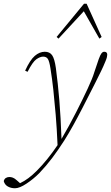

<svg xmlns="http://www.w3.org/2000/svg" viewBox="-98 -759 592 1024"><path d="M-78 207Q-75 195 -66.5 190Q-58 185 -48 185Q-39 185 -29.5 188.5Q-20 192 -8 203L9 218Q32 207 53.5 191Q75 175 98 152Q154 96 209 15Q205 -76 199 -147.5Q193 -219 186.5 -279Q180 -339 171 -395Q165 -433 157 -445Q149 -457 132 -457Q116 -457 96 -443Q76 -429 49 -376L36 -382Q62 -439 87.5 -461Q113 -483 141 -483Q167 -483 180 -464.5Q193 -446 200 -396Q211 -314 218.5 -223.5Q226 -133 230 -18Q271 -88 307 -158.5Q343 -229 369.5 -286Q396 -343 405 -374Q420 -420 428.5 -443.5Q437 -467 443.5 -475Q450 -483 458 -483Q474 -483 474 -467Q474 -462 472 -453.5Q470 -445 464 -431Q453 -404 441 -379.5Q429 -355 409 -315Q371 -240 343.5 -186.5Q316 -133 293 -91.5Q270 -50 245 -10Q211 43 180 84Q149 125 111 165Q80 196 43 220.5Q6 245 -18 245Q-40 245 -56.5 235.5Q-73 226 -78 207ZM432 -553 349 -699 214 -553 204 -562 350 -739H364L444 -562Z"/></svg>

Font: Source Serif Pro ExtraLight
Style: Italic
Weight: 200
Italic angle: -12°
Designer: Frank Grießhammer
Foundry: Adobe Systems Incorporated
Version: Version 3.001;hotconv 1.0.111;makeotfexe 2.5.65597